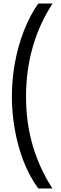

<svg xmlns="http://www.w3.org/2000/svg" viewBox="-20 -886 346 1084"><path d="M47 -340Q47 -438 64.5 -533Q82 -628 115.5 -713.5Q149 -799 196 -866H277Q203 -754 165 -621Q127 -488 127 -341Q127 -193 165 -63.5Q203 66 276 178H196Q145 108 112 21.5Q79 -65 63 -158Q47 -251 47 -340Z"/></svg>

Font: Noto Sans Malayalam UI ExtraCondensed
Style: Regular
Weight: 400
Width: 2
Designer: Jelle Bosma - Monotype Design Team
Foundry: Monotype Imaging Inc.
Version: Version 2.104; ttfautohint (v1.8.4.7-5d5b)